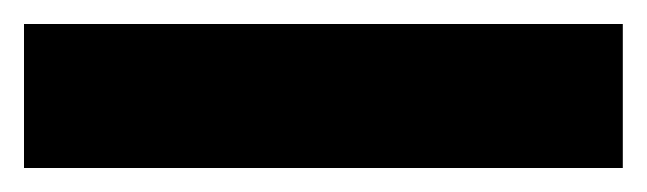

<svg xmlns="http://www.w3.org/2000/svg" viewBox="-22 -993 539 160"><path d="M497 -853H-2V-973H497Z"/></svg>

Font: Noto Sans Kannada UI ExtraCondensed Black
Style: Regular
Weight: 900
Width: 2
Designer: Jelle Bosma - Monotype Design Team
Foundry: Monotype Imaging Inc.
Version: Version 2.005; ttfautohint (v1.8.4.7-5d5b)